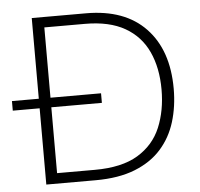

<svg xmlns="http://www.w3.org/2000/svg" viewBox="-61 -766 851 819"><g transform="rotate(-5 364.0 -356.5)"><path d="M104.5 0V-326.5H-10.5V-367.5H104.5V-713H336.5Q502.5 -713 592 -619.2Q681.5 -525.5 681.5 -360Q681.5 -284.5 661.5 -219Q641.5 -153.5 598 -104.5Q554.5 -55.5 484.8 -27.8Q415 0 315.5 0ZM154.5 -44.5H316Q432 -44.5 500.8 -86Q569.5 -127.5 599.5 -199.2Q629.5 -271 629.5 -361Q629.5 -454 597.5 -523.2Q565.5 -592.5 499 -630.5Q432.5 -668.5 328.5 -668.5H154.5V-367.5H371V-326.5H154.5Z"/></g></svg>

Font: Heraclito ExtraLight
Style: Regular
Weight: 200
Designer: Kostas Bartsokas (font) & Cristiano Sobral (main changes)
Foundry: Kostas Bartsokas (font) & Cristiano Sobral (main changes)
Version: Version 1.00;July 8, 2020;FontCreator 13.0.0.2655 64-bit